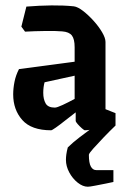

<svg xmlns="http://www.w3.org/2000/svg" viewBox="-20 -484 475 728"><path d="M174 10Q99 10 64.5 -29Q30 -68 30 -126Q30 -149 35 -174Q40 -199 52 -222L263 -250V-305Q263 -336 252.5 -349.5Q242 -363 216 -365Q194 -367 152 -366.5Q110 -366 75 -364L61 -383L80 -459Q130 -463 175.5 -463.5Q221 -464 260 -460Q275 -458 295 -442.5Q315 -427 334.5 -405.5Q354 -384 367 -362Q380 -340 380 -325V-70L418 -55V-8Q396 -4 371 0.5Q346 5 327 7.5Q308 10 302 10Q299 10 290.5 2.5Q282 -5 274.5 -13.5Q267 -22 267 -26V-58Q247 -43 227 -27Q207 -11 192 -0.5Q177 10 174 10ZM144 -132Q144 -108 153 -92Q162 -76 188 -76Q196 -76 217.5 -86Q239 -96 263 -109V-197L149 -172Q144 -154 144 -132ZM313 224Q294 224 274.5 208.5Q255 193 242.5 169.5Q230 146 230 122Q230 113 231.5 101.5Q233 90 237 75Q255 57 282.5 36Q310 15 337.5 -5Q365 -25 385 -40L418 -8Q396 13 373 37Q350 61 333.5 79.5Q317 98 317 103Q317 134 324.5 147.5Q332 161 345 161H410V206Q402 208 381.5 212Q361 216 340.5 220Q320 224 313 224Z"/></svg>

Font: Grenze Gotisch SemiBold
Style: Regular
Weight: 600
Designer: Renata Polastri
Foundry: Omnibus-Type
Version: Version 1.001